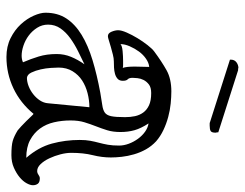

<svg xmlns="http://www.w3.org/2000/svg" viewBox="-100 -594 742 581"><g transform="rotate(90 270.5 -304.0)"><path d="M19 -71Q19 -108 36.5 -134.5Q54 -161 86 -180.5Q118 -200 162.5 -213.5Q207 -227 261 -237Q284 -241 298.5 -243Q313 -245 321 -250.5Q329 -256 332 -269.5Q335 -283 335 -312Q335 -328 332 -342Q329 -356 321 -367Q313 -378 299 -384.5Q285 -391 262 -391Q245 -391 236 -384Q227 -377 222.5 -368Q218 -359 217 -349.5Q216 -340 216 -335Q216 -324 220.5 -320Q225 -316 225 -305Q225 -295 219 -289.5Q213 -284 204 -281.5Q195 -279 185 -278.5Q175 -278 166 -278Q157 -278 145.5 -275Q134 -272 123 -269Q112 -266 103 -263Q94 -260 90 -260Q81 -260 76.5 -271Q72 -282 72 -291Q72 -301 79 -317Q86 -333 96 -349.5Q106 -366 117 -380Q128 -394 136 -400Q167 -423 193 -437.5Q219 -452 257 -452Q274 -452 294 -450Q314 -448 334.5 -442.5Q355 -437 374 -428Q393 -419 408 -406Q423 -392 432.5 -375Q442 -358 447.5 -339Q453 -320 455 -302Q457 -284 457 -269Q457 -242 450 -214Q443 -186 443 -149Q443 -134 447.5 -116.5Q452 -99 459.5 -83Q467 -67 477 -56.5Q487 -46 498 -46Q504 -46 509.5 -50Q515 -54 520 -54Q532 -54 536.5 -48Q541 -42 541 -33Q541 -25 535 -14Q529 -3 517 7Q505 17 488 24.5Q471 32 450 32Q421 32 407 28Q393 24 375 13Q371 10 363 2.5Q355 -5 347 -13Q339 -21 332.5 -28Q326 -35 325 -35Q292 5 247.5 26Q203 47 153 47Q121 47 96 34.5Q71 22 54 3.5Q37 -15 28 -35.5Q19 -56 19 -71ZM55 -79Q55 -61 64.5 -46Q74 -31 88 -20.5Q102 -10 118.5 -4.5Q135 1 149 1Q160 1 169 -3Q159 -26 151.5 -50.5Q144 -75 144 -105Q144 -128 152.5 -148.5Q161 -169 175 -189Q156 -180 135 -169.5Q114 -159 96 -146Q78 -133 66.5 -116.5Q55 -100 55 -79ZM185 -111Q185 -103 186 -87.5Q187 -72 190.5 -56.5Q194 -41 200 -28.5Q206 -16 216 -15Q228 -15 241 -20Q254 -25 265.5 -34Q277 -43 284.5 -54.5Q292 -66 293 -79L305 -204Q284 -204 262.5 -198.5Q241 -193 224 -182Q207 -171 196 -153Q185 -135 185 -111ZM380 -298Q380 -275 374.5 -257.5Q369 -240 362.5 -223.5Q356 -207 350.5 -189Q345 -171 345 -147Q345 -121 350.5 -97Q356 -73 369.5 -54.5Q383 -36 404.5 -24.5Q426 -13 458 -13Q426 -50 415 -90.5Q404 -131 404 -175Q404 -193 406.5 -206.5Q409 -220 412.5 -233Q416 -246 418.5 -260Q421 -274 421 -294Q421 -308 415.5 -323Q410 -338 400.5 -351Q391 -364 379 -372.5Q367 -381 354 -383Q369 -360 374.5 -340.5Q380 -321 380 -298ZM183 -385Q171 -384 158.5 -375.5Q146 -367 136.5 -354Q127 -341 120.5 -326Q114 -311 114 -298Q119 -303 135 -304.5Q151 -306 165 -306Q172 -306 177.5 -306Q183 -306 186 -305Q182 -316 182 -341Q182 -352 182.5 -363.5Q183 -375 183 -385ZM382 -586Q382 -574 377 -571Q372 -568 361 -568H354Q352 -568 350 -569L162 -629Q161 -629 161 -630V-632Q161 -643 169 -649Q177 -655 187 -655Q187 -654 188 -654H190H193L381 -594V-591Q381 -589 381.5 -588Q382 -587 382 -586Z"/></g></svg>

Font: Miltonian
Style: Regular
Weight: 400
Designer: Pablo Impallari
Foundry: Pablo Impallari
Version: Version 1.008